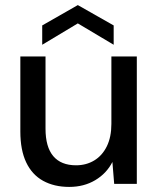

<svg xmlns="http://www.w3.org/2000/svg" viewBox="-20 -723 626 755"><path d="M252 12Q193 12 149.5 -12Q106 -36 83 -84.5Q60 -133 60 -206V-501H159V-217Q159 -145 189.5 -109Q220 -73 279 -73Q319 -73 350.5 -92Q382 -111 400 -147.5Q418 -184 418 -236V-501H518V0H429L422 -86Q399 -41 354.5 -14.5Q310 12 252 12ZM146 -547V-623L286 -703L427 -623V-547L286 -631Z"/></svg>

Font: DM Sans 17pt Medium
Style: Regular
Weight: 500
Version: Version 4.004;gftools[0.9.30]